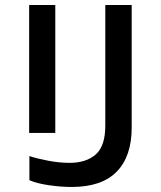

<svg xmlns="http://www.w3.org/2000/svg" viewBox="-20 -734 640 764"><path d="M265 10Q223 10 174.5 3Q126 -4 97 -17V-113Q127 -103 171.5 -94.5Q216 -86 257 -86Q323 -86 361 -119.5Q399 -153 399 -234V-714H504V-226Q504 -112 444.5 -51Q385 10 265 10ZM96 -205V-714H200V-205Z"/></svg>

Font: Noto Sans Mono Medium
Style: Regular
Weight: 500
Designer: Monotype Design Team
Foundry: Monotype Imaging Inc.
Version: Version 2.014